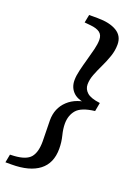

<svg xmlns="http://www.w3.org/2000/svg" viewBox="-161 -717 648 923"><g transform="rotate(20 163.5 -255.5)"><path d="M321 -277 313 -233Q245 -225 221 -197Q197 -169 197 -126Q197 -100 205 -68.5Q213 -37 213 -3Q213 71 164 108.5Q115 146 23 146H-8L0 104L21 103Q82 99 104 72.5Q126 46 126 -9Q126 -33 125 -64.5Q124 -96 124 -117Q124 -179 166 -218.5Q208 -258 281 -261L279 -250Q221 -252 195 -276Q169 -300 169 -339Q169 -361 176 -390.5Q183 -420 192 -451.5Q201 -483 208 -511.5Q215 -540 215 -561Q215 -586 199 -598Q183 -610 151 -613L120 -616L128 -657H172Q233 -657 269 -635.5Q305 -614 305 -570Q305 -539 294.5 -508.5Q284 -478 270 -449Q256 -420 245.5 -393Q235 -366 235 -341Q235 -317 254 -300Q273 -283 321 -277Z"/></g></svg>

Font: Lisu Bosa
Style: Bold Italic
Weight: 700
Italic angle: -19°
Designer: David Morse, Annie Olsen, Victor Gaultney, Frank Grießhammer (Latin)
Foundry: SIL International
Version: Version 2.000